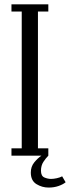

<svg xmlns="http://www.w3.org/2000/svg" viewBox="-20 -720 324 888"><path d="M33 0V-34H80.5V-666.5H33V-700H203.5V-666.5H155.5V-34H203.5V0Q192.5 11 181 28.2Q169.5 45.5 169.5 69.5Q169.5 94 185.2 100.8Q201 107.5 216 107.5Q228 107.5 242.8 104.2Q257.5 101 267.5 95.5L283.5 123Q271.5 133 250.8 140.2Q230 147.5 205 147.5Q174.5 147.5 148.5 131.5Q122.5 115.5 122.5 78Q122.5 50.5 138.5 31Q154.5 11.5 171.5 0Z"/></svg>

Font: Imbue 10pt
Style: Regular
Weight: 400
Designer: Tyler Finck
Foundry: Etcetera Type Company
Version: Version 1.102; ttfautohint (v1.8.3)